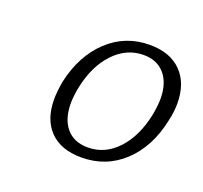

<svg xmlns="http://www.w3.org/2000/svg" viewBox="-71 -790 524 496"><g transform="rotate(20 191.0 -542.0)"><path d="M79 -493Q79 -512 84 -542Q101 -619 149 -664Q197 -709 264 -709Q320 -709 351 -677.5Q382 -646 382 -590Q382 -568 376 -542Q360 -465 312 -420Q264 -375 196 -375Q140 -375 109.5 -406Q79 -437 79 -493ZM332 -542Q337 -569 337 -587Q337 -630 316 -654.5Q295 -679 258 -679Q211 -679 176 -642Q141 -605 128 -542Q123 -515 123 -498Q123 -454 144 -429.5Q165 -405 203 -405Q250 -405 284.5 -442Q319 -479 332 -542Z"/></g></svg>

Font: Taviraj ExtraLight
Style: Italic
Weight: 275
Italic angle: -12°
Designer: Katatrad Team
Foundry: CadsonDemak
Version: Version 1.001